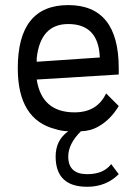

<svg xmlns="http://www.w3.org/2000/svg" viewBox="-20 -508 528 743"><path d="M293 0Q244.1 48.8 244.1 97.7Q244.1 166 317.4 166Q380.9 166 410.2 127L439.5 166Q390.6 214.8 317.4 214.8Q195.3 214.8 195.3 97.7Q195.3 34.2 244.1 0Q216.8 -1 194.8 -8.3Q48.8 -44.9 48.8 -244.1Q48.8 -488.3 244.1 -488.3Q439.5 -488.3 439.5 -244.1V-219.7L122.1 -200.2Q141.6 -73.2 268.6 -73.2Q356 -73.2 390.6 -146.5L439.5 -97.7Q408.2 -45.4 361.8 -19Q331.1 -1 293 0ZM366.2 -285.6Q361.3 -415 244.1 -415Q136.7 -415 122.1 -283.2V-269Z"/></svg>

Font: Sanitrixie
Style: Regular
Weight: 400
Designer: Jayvee D. Enaguas (Grand Chaos)
Version: Version 1.1 - 6/9/2013